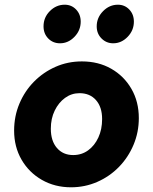

<svg xmlns="http://www.w3.org/2000/svg" viewBox="-20 -786 650 816"><path d="M282 10Q213 10 158 -21.5Q103 -53 71.5 -107.5Q40 -162 40 -231Q40 -292 62.5 -345.5Q85 -399 124.5 -439Q164 -479 216 -502Q268 -525 328 -525Q398 -525 452.5 -494Q507 -463 538.5 -408.5Q570 -354 570 -284Q570 -224 547.5 -170.5Q525 -117 485.5 -76.5Q446 -36 393.5 -13Q341 10 282 10ZM291 -127Q327 -127 354.5 -147Q382 -167 398 -201.5Q414 -236 414 -280Q414 -331 388 -360.5Q362 -390 318 -390Q284 -390 256.5 -370Q229 -350 212.5 -316Q196 -282 196 -239Q196 -187 222 -157Q248 -127 291 -127ZM235 -602Q205 -602 185 -622.5Q165 -643 165 -674Q165 -712 192 -739Q219 -766 255 -766Q284 -766 303.5 -745.5Q323 -725 323 -694Q323 -657 296.5 -629.5Q270 -602 235 -602ZM461 -602Q432 -602 411.5 -622.5Q391 -643 391 -674Q391 -711 418 -738.5Q445 -766 481 -766Q510 -766 529.5 -745.5Q549 -725 549 -694Q549 -657 522.5 -629.5Q496 -602 461 -602Z"/></svg>

Font: Red Hat Text
Style: Italic
Weight: 300
Italic angle: -12°
Designer: Pentagram, MCKL
Foundry: Pentagram, MCKL
Version: Version 1.023